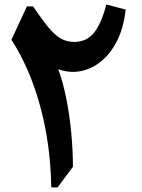

<svg xmlns="http://www.w3.org/2000/svg" viewBox="-20 -817 617 837"><path d="M443.4 -797.4 527.8 -775.4Q519 -695.3 490 -638.2Q460.9 -581.1 418.7 -547.9Q376.5 -514.6 328.4 -506.3Q280.3 -498 233.9 -515.6Q254.4 -460 268.8 -388.2Q283.2 -316.4 290.5 -239.3Q297.9 -162.1 297.9 -89.8L231 0H203.6Q200.2 -189.5 155 -354.7Q109.9 -520 29.8 -643.6L97.2 -789.1H124Q163.6 -731 191.7 -697Q219.7 -663.1 245.6 -648.7Q271.5 -634.3 303.7 -634.3Q358.9 -634.3 391.1 -676Q423.3 -717.8 443.4 -797.4Z"/></svg>

Font: Pinar-DS3-FD Bold
Style: Regular
Weight: 700
Designer: Amin Abedi
Version: Version 3.000